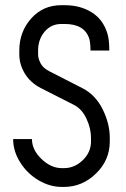

<svg xmlns="http://www.w3.org/2000/svg" viewBox="-20 -716 490 748"><path d="M220.7 -61H229.5Q270.5 -61 302.5 -92Q334.5 -123 334.5 -164.6V-179.2Q334.5 -215.8 316.7 -253.9Q298.8 -292 267.6 -307.6L139.6 -372.6Q98.6 -393.6 76.9 -429.2Q55.2 -464.8 55.2 -504.4V-519Q55.2 -591.8 101.3 -643.8Q147.5 -695.8 218.8 -695.8H231.9Q292.5 -695.8 337.2 -668Q381.8 -640.1 398.4 -585.4Q405.8 -561.5 405.8 -519H332.5Q332.5 -548.8 328.1 -564Q310.5 -622.6 231.9 -622.6H218.8Q179.2 -622.6 153.8 -592.5Q128.4 -562.5 128.4 -519V-504.4Q128.4 -487.8 138.2 -469.2Q147.9 -450.7 172.9 -438L301.8 -372.1Q352.1 -346.2 379.9 -290.3Q407.7 -234.4 407.7 -179.2V-164.6Q407.7 -92.3 354 -40Q300.3 12.2 229.5 12.2H220.7Q173.8 12.2 129.9 -13.9Q85.9 -40 58.6 -83.5Q31.2 -127 31.2 -174.3H104.5Q104.5 -132.3 141.6 -96.7Q178.7 -61 220.7 -61Z"/></svg>

Font: Anka/Coder Narrow
Style: Regular
Weight: 400
Width: 3
Monospace: yes
Version: Version 001.100